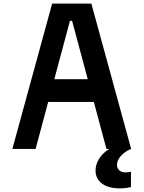

<svg xmlns="http://www.w3.org/2000/svg" viewBox="-20 -820 790 1057"><path d="M48 0 267 -800H483L702 0H566L377 -705H365L176 0ZM183 -259V-384H567V-259ZM639 217Q577 217 541.5 190.5Q506 164 506 118Q506 85 526 53.5Q546 22 581 0L639 -2L701 0Q666 15 645 39Q624 63 624 88Q624 106 636.5 117.5Q649 129 670 129Q681 129 687.5 128Q694 127 701 125V210Q689 213 674.5 215Q660 217 639 217Z"/></svg>

Font: Martian Mono SemiExpanded Medium
Style: Regular
Weight: 500
Width: 6
Designer: Roman Shamin
Foundry: Evil Martians
Version: Version 1.000